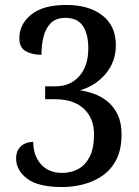

<svg xmlns="http://www.w3.org/2000/svg" viewBox="-20 -744 559 774"><path d="M232 10Q133 10 89 -24Q45 -58 45 -105Q45 -137 64.5 -154.5Q84 -172 114 -172Q114 -117 145 -82Q176 -47 231 -47Q265 -47 294 -62Q323 -77 341 -111Q359 -145 359 -203Q359 -267 318 -305.5Q277 -344 202 -344H162V-396H203Q264 -396 300 -437.5Q336 -479 336 -549Q336 -607 314 -639.5Q292 -672 244 -672Q206 -672 185 -651Q164 -630 155.5 -596Q147 -562 147 -523Q110 -523 84 -537.5Q58 -552 58 -590Q58 -646 105.5 -685Q153 -724 248 -724Q338 -724 392.5 -682Q447 -640 447 -562Q447 -495 406 -446.5Q365 -398 303 -380Q330 -376 359.5 -365.5Q389 -355 414 -334.5Q439 -314 454.5 -281.5Q470 -249 470 -202Q470 -142 449.5 -101.5Q429 -61 394 -36.5Q359 -12 316.5 -1Q274 10 232 10Z"/></svg>

Font: Noto Serif Khmer SemiCondensed Medium
Style: Regular
Weight: 500
Width: 4
Designer: Danh Hong and the Monotype Design Team
Foundry: Monotype Imaging Inc.
Version: Version 2.004; ttfautohint (v1.8.4.7-5d5b)